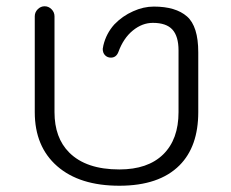

<svg xmlns="http://www.w3.org/2000/svg" viewBox="-20 -602 736 613"><path d="M613 -244Q613 -134 553 -74Q488 -9 361 -9Q234 -9 162.5 -71.5Q91 -134 91 -244V-550Q91 -563 100.5 -572.5Q110 -582 122.5 -582Q135 -582 144.5 -572.5Q154 -563 154 -550V-244Q154 -162 201 -115Q255 -61 361 -61Q452 -61 501 -109Q550 -157 550 -244V-441Q550 -486 530.5 -507.5Q511 -529 468 -529Q434 -529 404 -504.5Q374 -480 358 -436Q351 -418 334 -418Q323 -418 315.5 -425.5Q308 -433 308 -446Q308 -447 308.5 -448.5Q309 -450 310 -457Q319 -495 345 -524Q371 -551 405 -566Q438 -581 471 -581Q541 -581 577 -549.5Q613 -518 613 -435Z"/></svg>

Font: Kurewa Gothic CJK TC Regular
Style: Regular
Weight: 400
Designer: Max Yao
Foundry: Max-Everyday
Version: Version 1.071; ttfautohint (v1.8.3)